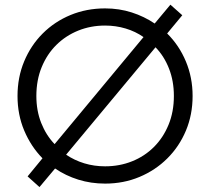

<svg xmlns="http://www.w3.org/2000/svg" viewBox="-20 -750 876 800"><path d="M144.5 29.5 95 -15 157 -90.5Q109 -139.5 81 -205.8Q53 -272 53 -350Q53 -428 80.8 -494.5Q108.5 -561 158 -610.5Q207.5 -660 274 -687.5Q340.5 -715 418 -715Q476.5 -715 528.8 -698.2Q581 -681.5 624.5 -652L690 -730.5L739.5 -686.5L676.5 -610.5Q726.5 -561 754.5 -494Q782.5 -427 782.5 -350Q782.5 -272.5 754.8 -206Q727 -139.5 677.2 -90Q627.5 -40.5 561.2 -12.8Q495 15 418 15Q359 15 306.2 -1.5Q253.5 -18 209.5 -48ZM207.5 -149.5 578 -595.5Q544.5 -619 503.5 -631.2Q462.5 -643.5 418 -643.5Q358 -643.5 306 -622.5Q254 -601.5 215 -563Q176 -524.5 153.8 -470.5Q131.5 -416.5 131.5 -350Q131.5 -288.5 151.8 -237.5Q172 -186.5 207.5 -149.5ZM418 -57Q478 -57 530 -77.8Q582 -98.5 621 -137.2Q660 -176 682.2 -230Q704.5 -284 704.5 -350Q704.5 -412.5 684.2 -464.2Q664 -516 628 -553L255.5 -105.5Q290 -82 331.2 -69.5Q372.5 -57 418 -57Z"/></svg>

Font: Geologica Thin Roman ExtraLight
Style: Regular
Weight: 250
Version: Version 1.010;gftools[0.9.28]